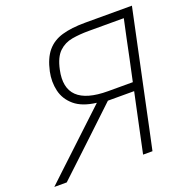

<svg xmlns="http://www.w3.org/2000/svg" viewBox="-144 -833 929 952"><g transform="rotate(-20 320.5 -356.5)"><path d="M-17 0Q12 -27.5 49 -62.2Q86 -97 124.8 -133.2Q163.5 -169.5 197.5 -201.5L324 -320Q249.5 -329 209.5 -363Q169.5 -397 158.2 -445.5Q147 -494 158 -546Q172 -611 202.5 -647.5Q233 -684 283 -698.5Q333 -713 405 -713H652Q639.5 -654.5 627.5 -597.2Q615.5 -540 601 -472L551.5 -238Q537.5 -172 525.8 -116Q514 -60 501 0H451.5Q464 -60 476 -116Q488 -172 502 -238.5L517.5 -311H379L237 -177Q191 -134 145 -90.5Q99 -47 48.5 0ZM396 -355H526.5L551 -469.5Q562 -523.5 572.2 -571.5Q582.5 -619.5 593 -668.5H407Q360 -668.5 319.5 -661.5Q279 -654.5 249.8 -626.8Q220.5 -599 207.5 -537Q168.5 -355 396 -355Z"/></g></svg>

Font: Commissioner ExtraLight
Style: Italic
Weight: 200
Italic angle: -12°
Designer: Kostas Bartsokas
Foundry: Kostas Bartsokas
Version: Version 1.000; ttfautohint (v1.8.3)